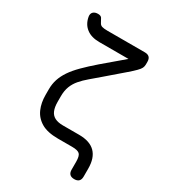

<svg xmlns="http://www.w3.org/2000/svg" viewBox="-222 -876 1032 1160"><g transform="rotate(30 294.0 -295.5)"><path d="M486 173C514 173 528 159 528 131C528 131 528 76 528 76C528 76 528 76 528 76C528 26 515.5 -11.5 490.5 -36.5C465.5 -61.5 428 -74 378 -74C378 -74 265 -74 265 -74C265 -74 265 -74 265 -74C241.5 -74 222.5 -78 208 -85.5C193.5 -93 182.5 -105 176 -121C169.5 -136.5 166 -157 166 -182C166 -182 166 -221 166 -221C166 -221 166 -221 166 -221C166 -247 170 -270 177.5 -289.5C185 -309 196 -327 210 -343.5C224 -360 241 -376.5 260.5 -393C280 -409.5 301.5 -427.5 325 -448C325 -448 440 -547 440 -547C440 -547 440 -547 440 -547C461.5 -565.5 477.5 -580 488 -591C498.5 -601.5 506 -611 509.5 -618.5C513 -626 515 -634.5 515 -643C515 -643 515 -662 515 -662C515 -662 515 -662 515 -662C515 -690 501 -704 473 -704C473 -704 211 -704 211 -704C211 -704 211 -704 211 -704C194.5 -704 182.5 -705.5 174 -708C165.5 -710.5 159 -716 155 -724C155 -724 155 -724 155 -724C149 -736 143.5 -745.5 139 -753C134 -760.5 125 -764 112 -764C112 -764 112 -764 112 -764C97.5 -764 86.5 -760 79 -752.5C71.5 -745 68.5 -734 71 -720C71 -720 71 -720 71 -720C77 -687.5 91.5 -663 114 -646C136.5 -628.5 166.5 -620 205 -620C205 -620 407 -620 407 -620C407 -620 267 -501 267 -501C267 -501 267 -501 267 -501C234 -472.5 206 -446.5 182.5 -423C159 -399.5 139.5 -376.5 125 -355C110.5 -333.5 99.5 -311.5 92.5 -290C85.5 -268.5 82 -245.5 82 -221C82 -221 82 -181 82 -181C82 -181 82 -181 82 -181C82 -145.5 88 -113 100.5 -84.5C113 -55.5 133.5 -32.5 162 -15.5C190.5 1.5 229.5 10 279 10C279 10 378 10 378 10C378 10 378 10 378 10C404 10 421.5 14.5 430.5 23C439.5 31.5 444 49.5 444 76C444 76 444 131 444 131C444 131 444 131 444 131C444 159 458 173 486 173C486 173 486 173 486 173Z"/></g></svg>

Font: Jura-Fortis-Bold
Style: Bold
Weight: 500
Designer: Daniel Johnson, Alexei Vanyashin, Mirko Velimirovic
Foundry: Daniel Johnson
Version: ""